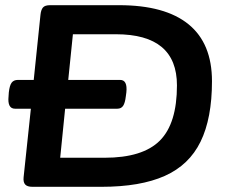

<svg xmlns="http://www.w3.org/2000/svg" viewBox="-20 -720 874 740"><path d="M105 0Q85 0 77 -9Q69 -18 71 -37L99 -301H38Q8 -301 13 -349L14 -364Q17 -391 25 -401.5Q33 -412 49 -412H110L136 -663Q138 -682 145.5 -691Q153 -700 173 -700H439Q616 -700 706.5 -626.5Q797 -553 797 -407Q797 -264 753 -174Q709 -84 615 -42Q521 0 371 0ZM212 -112H383Q530 -112 596 -178Q662 -244 662 -391Q662 -588 427 -588H261L243 -412H443Q472 -412 467 -364L465 -349Q462 -323 454.5 -312Q447 -301 432 -301H231Z"/></svg>

Font: Asap Expanded Expanded SemiBold
Style: Italic
Weight: 600
Width: 7
Italic angle: -6°
Designer: Pablo Cosgaya
Foundry: Omnibus-Type
Version: Version 3.001; ttfautohint (v1.8.4.7-5d5b)